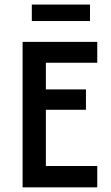

<svg xmlns="http://www.w3.org/2000/svg" viewBox="-20 -805 478 825"><path d="M77.1 0V-625H397.9V-535.4H177.1V-420.8H349.3V-333.3H177.1V-91.7H397.9V0ZM116.7 -714.6V-785.4H366.7V-714.6Z"/></svg>

Font: Afacad Flux Medium
Style: Regular
Weight: 500
Designer: Kristian Moeller
Foundry: Dicotype
Version: Version 1.100